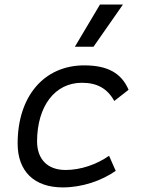

<svg xmlns="http://www.w3.org/2000/svg" viewBox="-20 -815 626 845"><path d="M268.6 -66.9C189.9 -66.9 143.6 -113.3 143.1 -192.4C143.6 -348.1 221.7 -450.7 340.3 -450.7C406.2 -450.7 451.7 -426.8 482.9 -370.6L545.9 -419.9C514.2 -493.7 453.1 -527.3 350.6 -527.3C173.8 -527.3 57.6 -391.1 57.6 -183.6C57.6 -61 130.4 9.8 256.3 9.8C341.3 9.8 425.8 -19 489.3 -63L460 -129.4C406.2 -91.8 336.4 -66.9 268.6 -66.9ZM309.6 -609.4H391.6L521 -794.9H419.9Z"/></svg>

Font: Cascadia Mono SemiLight
Style: Italic
Weight: 350
Italic angle: -10°
Monospace: yes
Designer: Aaron Bell
Foundry: Saja Typeworks
Version: Version 2404.023